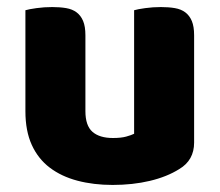

<svg xmlns="http://www.w3.org/2000/svg" viewBox="-20 -508 622 544"><path d="M52 -479Q62 -482 83.5 -485Q105 -488 128 -488Q150 -488 167.5 -485Q185 -482 197 -473Q209 -464 215.5 -448.5Q222 -433 222 -408V-193Q222 -152 242 -134.5Q262 -117 300 -117Q323 -117 337.5 -121Q352 -125 360 -129V-479Q370 -482 391.5 -485Q413 -488 436 -488Q458 -488 475.5 -485Q493 -482 505 -473Q517 -464 523.5 -448.5Q530 -433 530 -408V-104Q530 -54 488 -29Q453 -7 404.5 4.5Q356 16 299 16Q245 16 199.5 4Q154 -8 121 -33Q88 -58 70 -97.5Q52 -137 52 -193Z"/></svg>

Font: Baloo Thambi
Style: Regular
Weight: 400
Designer: Aadarsh Rajan and Ek Type
Foundry: Ek Type
Version: Version 1.443;PS 1.000;hotconv 16.6.51;makeotf.lib2.5.65220;